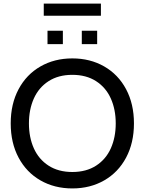

<svg xmlns="http://www.w3.org/2000/svg" viewBox="-20 -1041 810 1075"><path d="M40 -350Q40 -459 84 -541.5Q128 -624 206.5 -669Q285 -714 385 -714Q485 -714 563.5 -669Q642 -624 686 -541.5Q730 -459 730 -350Q730 -241 686 -158.5Q642 -76 563.5 -31Q485 14 385 14Q285 14 206.5 -31Q128 -76 84 -158.5Q40 -241 40 -350ZM628 -350Q628 -428 600.5 -489.5Q573 -551 518 -586.5Q463 -622 385 -622Q307 -622 252 -586.5Q197 -551 169.5 -489.5Q142 -428 142 -350Q142 -272 169.5 -210.5Q197 -149 252 -113.5Q307 -78 385 -78Q463 -78 518 -113.5Q573 -149 600.5 -210.5Q628 -272 628 -350ZM246 -869H332V-794H246ZM438 -869H524V-794H438ZM225 -1021H545V-953H225Z"/></svg>

Font: Cabin
Style: Regular
Weight: 400
Designer: Pablo Impallari
Foundry: Pablo Impallari. http://www.impallari.com Igino Marini. http://www.ikern.com
Version: Version 2.001